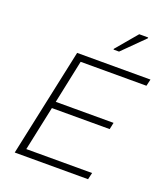

<svg xmlns="http://www.w3.org/2000/svg" viewBox="-162 -1034 1006 1149"><g transform="rotate(20 340.5 -460.0)"><path d="M67 0 214 -688H681L671 -645H252L194 -369H562L553 -326H185L125 -43H544L534 0ZM412 -781V-786L525 -920H582V-915L447 -781Z"/></g></svg>

Font: Saira SemiExpanded ExtraLight
Style: Italic
Weight: 250
Width: 6
Italic angle: -12°
Designer: Hector Gatti with collaboration of the Omnibus-Type team
Foundry: Omnibus-Type
Version: Version 1.101